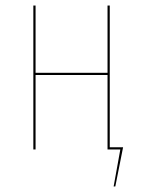

<svg xmlns="http://www.w3.org/2000/svg" viewBox="-20 -538 515 691"><path d="M423 -8 395 133H389L413 0H367V-268H108V0H100V-518H108V-276H367V-518H375V-8Z"/></svg>

Font: Fira Sans Compressed Eight
Style: Regular
Weight: 100
Width: 1
Designer: bBox Type GmbH & Carrois Corporate GbR & Edenspiekermann AG
Foundry: bBox Type GmbH & Carrois Corporate GbR & Edenspiekermann AG
Version: Version 4.301